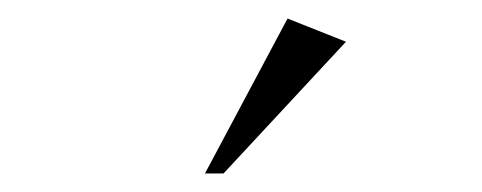

<svg xmlns="http://www.w3.org/2000/svg" viewBox="-20 -698 520 207"><path d="M201 -511 290 -678 353 -653 221 -511Z"/></svg>

Font: Ancizar Serif Light
Style: Italic
Weight: 300
Italic angle: -4°
Designer: Cesar Puertas, Viviana Monsalve, Julian Moncada, Julian Prieto, Jose Castro, Felipe Aragon, Mariel Hernandez, Sara Alarc
Version: Version 8.100